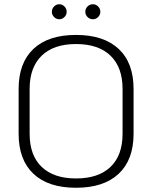

<svg xmlns="http://www.w3.org/2000/svg" viewBox="-20 -876 718 907"><path d="M68 -244V-456Q68 -579 138 -645Q208 -711 339 -711Q470 -711 540.5 -645Q611 -579 611 -456V-244Q611 -121 540.5 -55Q470 11 339 11Q208 11 138 -55Q68 -121 68 -244ZM559 -244V-456Q559 -558 502 -613Q445 -668 339 -668Q234 -668 177 -613Q120 -558 120 -456V-244Q120 -142 177 -87.5Q234 -33 339 -33Q445 -33 502 -87.5Q559 -142 559 -244ZM225 -820Q225 -835 235.5 -845.5Q246 -856 260 -856Q274 -856 284.5 -845.5Q295 -835 295 -820Q295 -806 284.5 -795.5Q274 -785 260 -785Q246 -785 235.5 -795.5Q225 -806 225 -820ZM383 -820Q383 -835 393.5 -845.5Q404 -856 419 -856Q433 -856 443.5 -845.5Q454 -835 454 -820Q454 -806 443.5 -795.5Q433 -785 419 -785Q404 -785 393.5 -795.5Q383 -806 383 -820Z"/></svg>

Font: KoHo Light
Style: Regular
Weight: 300
Version: Version 1.000; ttfautohint (v1.6)